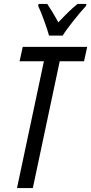

<svg xmlns="http://www.w3.org/2000/svg" viewBox="-20 -951 461 971"><path d="M228 -771H297C319 -808 384 -888 415 -921L417 -931H372C343 -908 311 -876 275 -838C252 -880 232 -912 219 -931H175L173 -921C190 -887 219 -805 228 -771ZM66 0H146L282 -641H405L421 -714H95L79 -641H202Z"/></svg>

Font: Noto Sans ExtraCondensed
Style: Italic
Weight: 400
Width: 2
Italic angle: -12°
Designer: Monotype Design Team
Foundry: Monotype Imaging Inc.
Version: Version 2.013